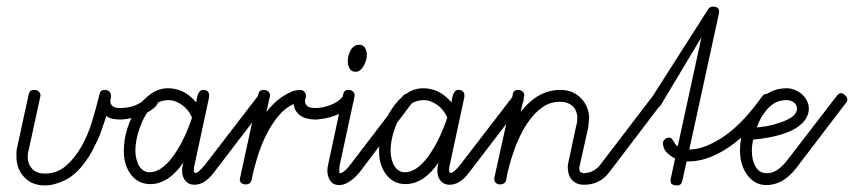

<svg xmlns="http://www.w3.org/2000/svg" viewBox="-20 -570 2593 583"><path d="M67 -283Q70 -297 83 -297Q93 -297 98 -292Q103 -287 103 -280Q103 -279 102.5 -277.5Q102 -276 102 -275L67 -114Q64 -106 64 -93Q64 -73 77 -58Q90 -43 117 -43Q152 -43 178.5 -65Q205 -87 225.5 -122Q246 -157 259 -199.5Q272 -242 282 -283Q284 -297 298 -297Q307 -297 312 -292Q317 -287 317 -280Q317 -273 316 -269.5Q315 -266 315 -263Q315 -254 321.5 -248Q328 -242 346 -242Q357 -242 369 -244Q381 -246 392.5 -251Q404 -256 414 -262.5Q424 -269 429 -277Q436 -285 442 -285Q449 -285 455 -279Q461 -273 461 -267Q461 -253 447 -241.5Q433 -230 413 -222Q393 -214 374 -210.5Q355 -207 348 -207Q335 -207 323 -209Q311 -211 303 -218Q295 -195 289 -176.5Q283 -158 275 -141.5Q267 -125 258.5 -109Q250 -93 237 -76Q210 -39 177.5 -23Q145 -7 116 -7Q97 -7 81.5 -13Q66 -19 54.5 -31Q43 -43 36.5 -58.5Q30 -74 30 -93Q30 -100 30 -107Q30 -114 32 -122Z M762 -277Q769 -285 775 -285Q781 -285 788 -279Q795 -273 795 -266Q795 -260 790 -256L630 -47Q602 -9 570 -9Q553 -9 543 -21Q533 -33 533 -51Q533 -64 537 -77Q492 -11 436 -11Q419 -11 405 -17.5Q391 -24 380 -37Q369 -50 362.5 -68.5Q356 -87 356 -112Q356 -146 366.5 -179.5Q377 -213 395.5 -240.5Q414 -268 438 -285Q462 -302 490 -302Q513 -302 534 -292.5Q555 -283 576 -259Q576 -262 577 -268Q578 -274 580 -280.5Q582 -287 586 -292Q590 -297 596 -297Q606 -297 610.5 -292.5Q615 -288 615 -282Q615 -276 615 -275L570 -66Q568 -58 569 -51Q569 -46 573 -45Q577 -44 585 -51Q593 -58 602 -69ZM553 -185Q557 -195 559 -200.5Q561 -206 563 -213Q553 -237 532.5 -251.5Q512 -266 492 -266Q462 -266 440.5 -244.5Q419 -223 404 -181Q391 -144 391 -112Q391 -100 394 -87.5Q397 -75 402.5 -66Q408 -57 416 -52Q424 -47 434 -47Q453 -47 470.5 -59.5Q488 -72 503 -92Q518 -112 531 -136.5Q544 -161 553 -185Z M764 -283Q767 -297 780 -297Q790 -297 795 -292Q800 -287 800 -280Q800 -279 799.5 -277.5Q799 -276 799 -275L789 -230Q798 -242 810 -254Q822 -266 836 -275.5Q850 -285 864 -291Q878 -297 892 -297Q898 -297 903.5 -292Q909 -287 909 -278Q909 -275 907.5 -270.5Q906 -266 906 -263Q906 -256 912 -249Q918 -242 938 -242Q949 -242 961 -244.5Q973 -247 984.5 -251.5Q996 -256 1005.5 -262.5Q1015 -269 1021 -277Q1027 -285 1034 -285Q1041 -285 1047.5 -278.5Q1054 -272 1054 -266Q1054 -251 1038.5 -240Q1023 -229 1002.5 -221Q982 -213 963.5 -210Q945 -207 939 -207Q909 -207 891.5 -219.5Q874 -232 872 -254Q846 -243 825 -217.5Q804 -192 788 -159.5Q772 -127 761 -91Q750 -55 744 -24Q743 -18 738.5 -14Q734 -10 726 -10Q719 -10 713.5 -14Q708 -18 708 -25Q708 -26 708.5 -27.5Q709 -29 709 -30Z M1075 -434Q1085 -432 1089.5 -422.5Q1094 -413 1094 -404Q1094 -394 1091 -385Q1088 -376 1083.5 -368.5Q1079 -361 1073 -356.5Q1067 -352 1060 -352Q1047 -352 1041.5 -362Q1036 -372 1036 -384Q1036 -392 1038 -400.5Q1040 -409 1044.5 -417Q1049 -425 1055.5 -429.5Q1062 -434 1070 -434ZM1022 -283Q1024 -297 1038 -297Q1047 -297 1052 -292Q1057 -287 1057 -280Q1057 -279 1056.5 -277.5Q1056 -276 1056 -275L1011 -66Q1010 -57 1010 -51Q1010 -48 1011 -44Q1018 -44 1026.5 -51Q1035 -58 1043 -69L1202 -277Q1208 -285 1215 -285Q1222 -285 1228.5 -279Q1235 -273 1235 -266Q1235 -260 1230 -256L1072 -47Q1056 -28 1040 -18Q1024 -8 1011 -8Q991 -8 982.5 -21.5Q974 -35 974 -52Q974 -61 977 -73Z M1537 -277Q1544 -285 1550 -285Q1556 -285 1563 -279Q1570 -273 1570 -266Q1570 -260 1565 -256L1405 -47Q1377 -9 1345 -9Q1328 -9 1318 -21Q1308 -33 1308 -51Q1308 -64 1312 -77Q1267 -11 1211 -11Q1194 -11 1180 -17.5Q1166 -24 1155 -37Q1144 -50 1137.5 -68.5Q1131 -87 1131 -112Q1131 -146 1141.5 -179.5Q1152 -213 1170.5 -240.5Q1189 -268 1213 -285Q1237 -302 1265 -302Q1288 -302 1309 -292.5Q1330 -283 1351 -259Q1351 -262 1352 -268Q1353 -274 1355 -280.5Q1357 -287 1361 -292Q1365 -297 1371 -297Q1381 -297 1385.5 -292.5Q1390 -288 1390 -282Q1390 -276 1390 -275L1345 -66Q1343 -58 1344 -51Q1344 -46 1348 -45Q1352 -44 1360 -51Q1368 -58 1377 -69ZM1328 -185Q1332 -195 1334 -200.5Q1336 -206 1338 -213Q1328 -237 1307.5 -251.5Q1287 -266 1267 -266Q1237 -266 1215.5 -244.5Q1194 -223 1179 -181Q1166 -144 1166 -112Q1166 -100 1169 -87.5Q1172 -75 1177.5 -66Q1183 -57 1191 -52Q1199 -47 1209 -47Q1228 -47 1245.5 -59.5Q1263 -72 1278 -92Q1293 -112 1306 -136.5Q1319 -161 1328 -185Z M1961 -277Q1967 -285 1974 -285Q1981 -285 1987.5 -279.5Q1994 -274 1994 -266Q1994 -260 1989 -256L1830 -47Q1801 -9 1754 -9Q1739 -9 1729.5 -14Q1720 -19 1714 -27Q1708 -35 1706 -45Q1704 -55 1704 -63Q1704 -69 1705 -73L1730 -190Q1733 -198 1733 -210Q1733 -235 1718.5 -248Q1704 -261 1679 -261Q1654 -261 1633.5 -248.5Q1613 -236 1596 -215.5Q1579 -195 1565.5 -169.5Q1552 -144 1542.5 -117.5Q1533 -91 1526.5 -67Q1520 -43 1517 -24Q1516 -18 1511 -14Q1506 -10 1499 -10Q1492 -10 1486.5 -14Q1481 -18 1481 -25Q1481 -26 1481 -27.5Q1481 -29 1481 -30L1537 -283Q1539 -297 1553 -297Q1562 -297 1567 -292Q1572 -287 1572 -280Q1572 -279 1571.5 -277.5Q1571 -276 1571 -275L1561 -230Q1613 -297 1681 -297Q1702 -297 1718 -290Q1734 -283 1745.5 -270.5Q1757 -258 1763 -242.5Q1769 -227 1769 -209Q1768 -204 1767.5 -197.5Q1767 -191 1766 -182L1740 -66Q1739 -64 1739 -59Q1739 -49 1744 -46.5Q1749 -44 1754 -44Q1784 -46 1802 -69Z M2052 -22Q2049 -7 2037 -7Q2020 -7 2017.5 -14.5Q2015 -22 2017 -29L2030 -89Q2015 -96 2004 -107.5Q1993 -119 1993 -136Q1993 -141 1998 -146.5Q2003 -152 2012 -152Q2017 -152 2020 -148.5Q2023 -145 2025.5 -141Q2028 -137 2030.5 -132.5Q2033 -128 2038 -126L2110 -457L1986 -250Q1980 -242 1973 -242Q1966 -242 1960 -248Q1954 -254 1954 -261Q1954 -266 1958 -272L2131 -543Q2136 -550 2146 -550Q2155 -550 2160 -545Q2165 -540 2163 -529L2073 -116H2074Q2114 -116 2167 -148.5Q2220 -181 2273 -249L2294 -277Q2300 -285 2307 -285Q2317 -285 2322 -280Q2327 -275 2327 -266Q2326 -260 2322 -256L2301 -227Q2271 -189 2240.5 -161Q2210 -133 2180.5 -115Q2151 -97 2124 -88.5Q2097 -80 2074 -80H2065Z M2521 -279Q2527 -287 2534 -287Q2540 -287 2546.5 -280.5Q2553 -274 2553 -269Q2553 -262 2549 -258L2398 -60Q2358 -8 2307 -8Q2288 -8 2273.5 -16.5Q2259 -25 2248.5 -39.5Q2238 -54 2232.5 -72.5Q2227 -91 2227 -112Q2227 -141 2233 -161Q2239 -181 2243 -193Q2264 -245 2294.5 -273.5Q2325 -302 2369 -302Q2381 -302 2393.5 -297Q2406 -292 2415 -284Q2424 -276 2430 -264.5Q2436 -253 2436 -240Q2436 -225 2427.5 -210.5Q2419 -196 2400 -183Q2381 -170 2348.5 -160.5Q2316 -151 2267 -146Q2263 -130 2263 -111Q2263 -83 2274.5 -63.5Q2286 -44 2309 -44Q2340 -44 2370 -83ZM2322 -250Q2294 -228 2278 -183Q2309 -186 2332 -192.5Q2355 -199 2370.5 -206.5Q2386 -214 2393 -222.5Q2400 -231 2400 -239Q2400 -252 2390.5 -259Q2381 -266 2369 -266Q2341 -266 2322 -250Z"/></svg>

Font: Gruenewald VA
Style: Regular
Weight: 400
Designer: Peter Wiegel
Foundry: Peter Wiegel, nach dem Schriftentwurf von Dr. H. Gr¸newald
Version: Version 0.007